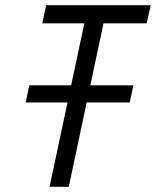

<svg xmlns="http://www.w3.org/2000/svg" viewBox="-20 -720 601 740"><path d="M93 -391 79 -325H480L494 -391ZM379 -630H545L561 -700H158L143 -630H305L171 0H245Z"/></svg>

Font: Advent Pro Medium
Style: Italic
Weight: 500
Italic angle: -12°
Version: Version 3.000